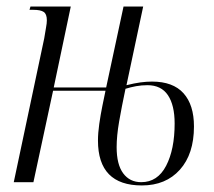

<svg xmlns="http://www.w3.org/2000/svg" viewBox="-20 -556 654 586"><path d="M413 10Q279 10 279 -127Q279 -150 283 -178Q287 -206 292.5 -233Q298 -260 302 -279H142L82 0H22L115 -439Q118 -459 120.5 -472Q123 -485 123 -494Q123 -513 113.5 -519.5Q104 -526 82 -526H70L73 -536H196L144 -289H304L357 -536H417L366 -296Q390 -302 408.5 -304.5Q427 -307 444 -307Q508 -307 540 -271.5Q572 -236 572 -170Q572 -86 529 -38Q486 10 413 10ZM411 0Q461 0 487 -50Q513 -100 513 -179Q513 -235 492.5 -265.5Q472 -296 430 -296Q412 -296 395.5 -293Q379 -290 363 -285Q351 -228 343.5 -184.5Q336 -141 336 -107Q336 -54 356 -27Q376 0 411 0Z"/></svg>

Font: Noto Serif Display ExtraCondensed Light
Style: Italic
Weight: 300
Width: 2
Italic angle: -12°
Designer: Monotype Design Team
Foundry: Monotype Imaging Inc.
Version: Version 2.009